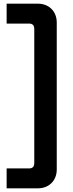

<svg xmlns="http://www.w3.org/2000/svg" viewBox="-20 -776 398 1042"><path d="M16 246H186C246 246 288 204 288 144V-654C288 -714 246 -756 186 -756H16V-648H139C157 -648 166 -638 166 -618V108C166 128 157 138 139 138H16Z"/></svg>

Font: Meta Space
Style: Bold
Weight: 700
Designer: Meta Pool / Florian Karsten
Foundry: Meta Pool / Florian Karsten
Version: Version 2.000;Glyphs 3.1.1 (3137)